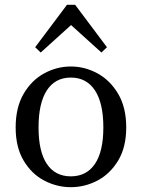

<svg xmlns="http://www.w3.org/2000/svg" viewBox="-20 -764 589 797"><path d="M274 13Q216 13 163.5 -14.5Q111 -42 78 -97.5Q45 -153 45 -235Q45 -318 78 -374.5Q111 -431 163.5 -459.5Q216 -488 274 -488Q332 -488 384.5 -459.5Q437 -431 470.5 -374.5Q504 -318 504 -235Q504 -153 470.5 -97.5Q437 -42 384.5 -14.5Q332 13 274 13ZM274 -32Q339 -32 374 -83.5Q409 -135 409 -235Q409 -336 374 -389Q339 -442 274 -442Q209 -442 174.5 -389Q140 -336 140 -235Q140 -135 174.5 -83.5Q209 -32 274 -32ZM401 -546 275 -660 149 -546 126 -568 258 -744H292L424 -568Z"/></svg>

Font: Source Serif 4
Style: Regular
Weight: 400
Designer: Frank Grießhammer
Foundry: Adobe
Version: Version 4.005;hotconv 1.1.0;makeotfexe 2.6.0